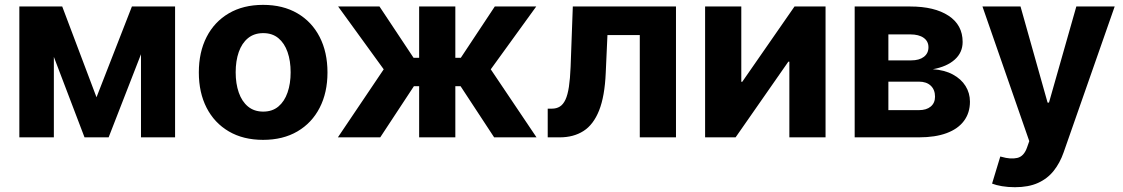

<svg xmlns="http://www.w3.org/2000/svg" viewBox="-20 -573 4687 801"><path d="M332.6 0 124.6 -545.9H239.6L382.6 -167.2L530.3 -545.9H645.7L433.2 0ZM60.7 0V-545.9H204.7V0ZM568.2 0V-545.9H710.4V0Z M1077.6 10.5Q994.8 10.5 934.6 -24.8Q874.4 -60.1 841.9 -123.4Q809.5 -186.7 809.5 -270.7Q809.5 -355.3 841.9 -418.7Q874.4 -482.1 934.6 -517.4Q994.8 -552.7 1077.6 -552.7Q1160.6 -552.7 1220.8 -517.4Q1281.1 -482.1 1313.6 -418.7Q1346.2 -355.3 1346.2 -270.7Q1346.2 -186.7 1313.6 -123.4Q1281.1 -60.1 1220.8 -24.8Q1160.6 10.5 1077.6 10.5ZM1078.2 -107.4Q1116.1 -107.4 1141.4 -128.6Q1166.7 -149.8 1179.6 -187Q1192.5 -224.1 1192.5 -271.3Q1192.5 -319.1 1179.6 -356Q1166.7 -392.8 1141.4 -413.8Q1116.1 -434.8 1078.2 -434.8Q1040.2 -434.8 1014.6 -413.8Q989 -392.8 976.1 -356Q963.2 -319.1 963.2 -271.3Q963.2 -224.1 976.1 -187Q989 -149.8 1014.6 -128.6Q1040.2 -107.4 1078.2 -107.4Z M1389.6 0 1580.8 -283.8 1390.7 -545.9H1563.2L1705.4 -331.8H1728.6V-545.9H1879.6V-331.8H1902.4L2044.2 -545.9H2217.1L2027.4 -283.8L2218.3 0H2041.5L1901.5 -213.3H1879.6V0H1728.6V-213.3H1706.7L1566.3 0Z M2265 0V-119.7H2282.2Q2301.9 -119.7 2315.7 -128.5Q2329.6 -137.2 2339 -157.2Q2348.3 -177.1 2353.4 -210.7Q2358.5 -244.2 2360.5 -293.8L2369.7 -545.9H2800.1V0H2649.1V-426.8H2514.2L2507.1 -269.5Q2502.9 -171.1 2479.3 -112Q2455.7 -52.9 2414.3 -26.5Q2372.9 0 2315 0Z M3424.1 0H3273.1V-315.8H3268.9L3048.8 0H2921.6V-545.9H3072.6V-231.8H3076.6L3294.6 -545.9H3424.1Z M3545.6 0V-545.9H3777.6Q3878.7 -545.9 3937.4 -507.3Q3996 -468.8 3996 -398Q3996 -353.8 3963 -324.3Q3930.1 -294.8 3871.6 -284.2Q3920.4 -281 3955.1 -262.3Q3989.7 -243.6 4008.1 -214.2Q4026.5 -184.8 4026.5 -148.8Q4026.5 -102.4 4001.7 -68.9Q3977 -35.4 3929.4 -17.7Q3881.8 0 3813.6 0ZM3686.2 -113.5H3813.6Q3845.1 -113.5 3862.9 -128.5Q3880.8 -143.5 3880.8 -169.7Q3880.8 -198.7 3862.9 -215.6Q3845.1 -232.4 3813.6 -232.4H3686.2ZM3686.2 -321.1H3781.2Q3815 -321.1 3834.2 -335.8Q3853.4 -350.5 3853.4 -375.8Q3853.4 -401.1 3833.2 -415.3Q3813 -429.5 3777.6 -429.5H3686.2Z M4214.3 208Q4185.4 208 4160.4 203.8Q4135.3 199.6 4118.8 193L4153.1 79.9L4158.2 81.2Q4196.1 92.2 4223.7 85.9Q4251.4 79.7 4264.5 42.8L4274 15.8L4078.7 -545.9H4237.5L4350.4 -144.9H4356.2L4470.3 -545.9H4630.3L4417.2 63.1Q4401.9 107 4375.8 139.7Q4349.8 172.4 4310.3 190.2Q4270.8 208 4214.3 208Z"/></svg>

Font: GitLab Sans
Style: Regular
Weight: 400
Designer: Rasmus Andersson
Foundry: Modifications by GitLab B.V., manufactured by rsms
Version: Version 4.000;git-c8fb6b7